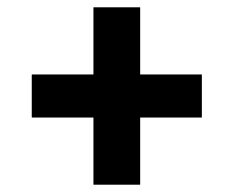

<svg xmlns="http://www.w3.org/2000/svg" viewBox="-20 -569 640 526"><path d="M364 -63H236V-247H67V-365H236V-549H364V-365H533V-247H364Z"/></svg>

Font: Aneliza
Style: Bold
Weight: 700
Designer: Mike Abbink, Paul van der Laan, Pieter van Rosmalen
Foundry: Bold Monday
Version: Version 3.0